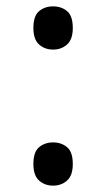

<svg xmlns="http://www.w3.org/2000/svg" viewBox="-20 -570 334 604"><path d="M147 -414Q121 -414 103 -430Q85 -446 85 -482Q85 -520 103 -535Q121 -550 147 -550Q173 -550 191 -535Q209 -520 209 -482Q209 -446 191 -430Q173 -414 147 -414ZM147 14Q121 14 103 -2Q85 -18 85 -54Q85 -92 103 -107Q121 -122 147 -122Q173 -122 191 -107Q209 -92 209 -54Q209 -18 191 -2Q173 14 147 14Z"/></svg>

Font: hexguzrati15
Style: Regular
Weight: 400
Designer: Jelle Bosma - Monotype Design Team
Foundry: Monotype Imaging Inc.
Version: Version 2.006